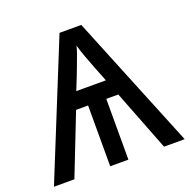

<svg xmlns="http://www.w3.org/2000/svg" viewBox="-127 -838 951 962"><g transform="rotate(-20 348.5 -357.5)"><path d="M406 -715 697 0H587L461 -324H397V0H300V-324H236L109 0H0L290 -715ZM348 -626Q345 -611 336 -585.5Q327 -560 316.5 -533Q306 -506 299 -487L269 -412H427L395 -493Q384 -522 370 -559Q356 -596 348 -626Z"/></g></svg>

Font: Noto Sans Medium
Style: Regular
Weight: 500
Designer: Monotype Design Team
Foundry: Monotype Imaging Inc.
Version: Version 2.007